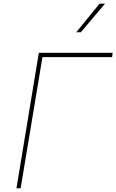

<svg xmlns="http://www.w3.org/2000/svg" viewBox="-20 -1011 625 1031"><path d="M585 -727.5 582 -704.1H208L90.8 0H68.4L188.5 -727.5ZM389.6 -837.9 514.6 -991.2H543.9L414.1 -837.9Z"/></svg>

Font: Inter Tight Thin
Style: Italic
Weight: 250
Italic angle: -9.39999°
Designer: Rasmus Andersson
Foundry: rsms
Version: Version 3.004